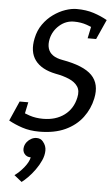

<svg xmlns="http://www.w3.org/2000/svg" viewBox="-103 -717 609 1050"><g transform="rotate(5 201.5 -192.0)"><path d="M413 -197.3Q401 -139.3 365.5 -92Q330 -44.7 271 -17.3Q212 10 128.7 10L143.2 -61.7Q213.2 -61.7 260.2 -96.8Q307.2 -131.8 320.3 -194Q328.7 -231.3 313.2 -254.6Q297.7 -277.8 265.3 -291.8Q233 -305.7 190.5 -313.3Q111.7 -329.2 77.5 -375.4Q43.3 -421.7 59.3 -496.7Q68.3 -540.7 92.1 -574.2Q115.8 -607.7 147.5 -630.3Q179.2 -653 212.7 -664.5Q246.2 -676 274.7 -676L266.2 -606Q221 -606 186.2 -575.3Q151.3 -544.7 141.3 -500Q135 -470.8 141.6 -448.2Q148.2 -425.7 168 -411.6Q187.8 -397.5 220.7 -391.7Q338.8 -371 384.4 -324.2Q430 -277.3 413 -197.3ZM266.2 -606 274.7 -676Q327 -676 368.2 -662.7Q409.3 -649.3 443.3 -630L401.2 -568Q368.2 -583.8 336.1 -594.9Q304 -606 266.2 -606ZM143.2 -61.7 128.7 10Q76.3 10 34.8 -3.9Q-6.8 -17.8 -40 -36.3L2.5 -100Q35.5 -84.2 69.2 -72.9Q102.8 -61.7 143.2 -61.7ZM55.3 -144.7 32.5 -36.3H-40L7.8 -144.7ZM348 -521.7 370.8 -630H443.3L394.7 -521.7ZM94.8 154.2Q72.2 154.2 60 138.4Q47.8 122.7 52.5 100Q56 84.5 65.8 72.4Q75.5 60.3 89.3 53.1Q103.2 45.8 117.8 45.8Q140.5 45.8 153.1 61.6Q165.7 77.3 160.8 100Q157.5 114.5 147.3 127.1Q137.2 139.7 123.3 146.9Q109.5 154.2 94.8 154.2ZM14.7 258.8Q42.5 238.8 66.2 209.1Q90 179.3 94.8 154.2L153.7 62.5Q171.8 83.8 171.5 110.4Q171.2 137 159 164.3Q146.8 191.7 128.4 217.2Q110 242.8 90.8 262.2Q71.5 281.7 56.7 292.5Z"/></g></svg>

Font: Epunda Slab Light
Style: Italic
Weight: 300
Italic angle: -12°
Designer: Simon Atzbach
Foundry: typofactur
Version: Version 1.102